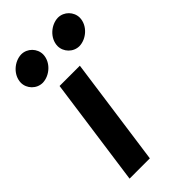

<svg xmlns="http://www.w3.org/2000/svg" viewBox="-257 -745 803 803"><g transform="rotate(-45 144.5 -344.0)"><path d="M328 -623C328 -658 299 -688 263 -688C222 -687 179 -651 178 -605C178 -570 207 -540 243 -540C284 -541 327 -577 328 -623ZM111 -623C111 -658 82 -688 46 -688C5 -687 -38 -651 -39 -605C-39 -570 -10 -540 26 -540C67 -541 110 -577 111 -623ZM66 -481 -1 0H119L186 -481Z"/></g></svg>

Font: Cantarell
Style: BoldOblique
Weight: 700
Italic angle: -8°
Designer: Dave Crossland
Version: Version 0.024